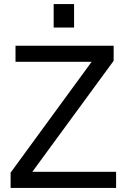

<svg xmlns="http://www.w3.org/2000/svg" viewBox="-20 -921 622 941"><path d="M32 -75 429 -618H56V-697H537V-623L138.5 -79H549V0H32ZM243 -901H343V-786H243Z"/></svg>

Font: HK Grotesk
Style: Regular
Weight: 400
Designer: Alfredo Marco Pradil
Foundry: Hanken Design Co.
Version: Version 3.001